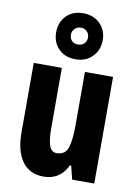

<svg xmlns="http://www.w3.org/2000/svg" viewBox="-93 -903 700 975"><g transform="rotate(10 257.0 -416.0)"><path d="M461 -550V0H347L330 -69H323Q285 10 201 10Q128 10 90 -43Q52 -96 52 -192V-550H197V-237Q197 -178 208 -148.5Q219 -119 245 -119Q291 -119 303.5 -160Q316 -201 316 -274V-550ZM257 -605Q202 -605 169.5 -638.5Q137 -672 137 -723Q137 -775 169.5 -808.5Q202 -842 257 -842Q310 -842 343.5 -808.5Q377 -775 377 -724Q377 -674 344 -639.5Q311 -605 257 -605ZM257 -681Q276 -681 288.5 -693Q301 -705 301 -724Q301 -743 288.5 -755.5Q276 -768 257 -768Q239 -768 226 -755.5Q213 -743 213 -724Q213 -705 224.5 -693Q236 -681 257 -681Z"/></g></svg>

Font: Noto Sans Myanmar UI ExtraCondensed ExtraBold
Style: Regular
Weight: 800
Width: 2
Designer: Monotype Design Team
Foundry: Monotype Imaging Inc.
Version: Version 2.103; ttfautohint (v1.8.4.7-5d5b)